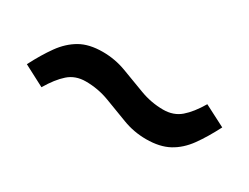

<svg xmlns="http://www.w3.org/2000/svg" viewBox="-33 -507 649 501"><g transform="rotate(30 292.0 -257.0)"><path d="M93 -168 30 -201Q50 -240 70.5 -268.5Q91 -297 118 -312.5Q145 -328 186 -328Q223 -328 257.5 -315Q292 -302 326.5 -289Q361 -276 397 -276Q428 -276 449 -294Q470 -312 490 -346L554 -313Q534 -274 513.5 -245.5Q493 -217 465.5 -202Q438 -187 397 -187Q360 -187 326 -200Q292 -213 257.5 -226Q223 -239 186 -239Q155 -239 134 -220.5Q113 -202 93 -168Z"/></g></svg>

Font: STIX Two Text SemiBold
Style: Regular
Weight: 600
Designer: Ross Mills, John Hudson & Paul Hanslow, Tiro Typeworks Ltd; with prior portions MicroPress Inc., and Coen Hoffman.
Foundry: Tiro Typeworks Ltd
Version: Version 2.13 b171